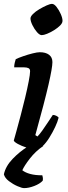

<svg xmlns="http://www.w3.org/2000/svg" viewBox="-28 -769 349 989"><path d="M160 0Q136 0 109.5 -8.5Q83 -17 64 -27.5Q45 -38 43 -45Q47 -59 57 -95Q67 -131 79 -176.5Q91 -222 102 -268Q113 -314 120 -350.5Q127 -387 127 -402Q127 -414 118.5 -418Q110 -422 97 -422H45Q45 -434 48 -446Q51 -458 53 -464Q67 -471 91.5 -479.5Q116 -488 140 -494Q164 -500 177 -500Q207 -500 224.5 -487Q242 -474 242 -449Q242 -421 222 -333.5Q202 -246 154 -73L165 -66Q175 -76 189.5 -96Q204 -116 218.5 -138.5Q233 -161 244 -177Q253 -177 262 -172.5Q271 -168 274 -163Q269 -142 256 -114.5Q243 -87 226.5 -60.5Q210 -34 192.5 -17Q175 0 160 0ZM187 -588Q176 -588 162.5 -603.5Q149 -619 139 -639.5Q129 -660 129 -674Q129 -684 142 -697Q155 -710 174.5 -721.5Q194 -733 212 -741Q230 -749 240 -749Q251 -749 263.5 -733Q276 -717 285 -696.5Q294 -676 294 -662Q294 -650 281.5 -637.5Q269 -625 250.5 -613.5Q232 -602 214.5 -595Q197 -588 187 -588ZM96 200Q85 200 62 190Q39 180 18 164Q-3 148 -8 129Q1 87 37 49.5Q73 12 115 -14L195 -17Q155 10 126 47.5Q97 85 87 108Q102 120 127.5 127Q153 134 190 134Q191 139 192.5 145.5Q194 152 192 162Q177 178 148.5 189Q120 200 96 200Z"/></svg>

Font: Texturina
Style: Bold Italic
Weight: 700
Italic angle: -11°
Designer: Guillermo Torres Carreño
Foundry: Omnibus-Type
Version: Version 1.002; ttfautohint (v1.8.3)